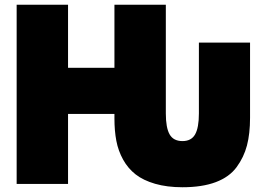

<svg xmlns="http://www.w3.org/2000/svg" viewBox="-20 -743 1101 807"><path d="M816 -266V-564H1031V-248Q1031 -181 1018 -131.5Q1005 -82 974.5 -40.5Q944 1 887 22.5Q830 44 747 44Q682 44 632 29.5Q582 15 550 -10Q518 -35 497.5 -72Q477 -109 469 -151Q461 -193 461 -245V-264H266V30H50V-723H266V-458H461V-723H677V-266Q677 -206 693 -178Q709 -150 747 -150Q784 -150 800 -178Q816 -206 816 -266Z"/></svg>

Font: Repo
Style: ExtraBlack
Weight: 1000
Designer: Stefan Peev
Foundry: Context Ltd
Version: Version 001.000